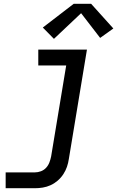

<svg xmlns="http://www.w3.org/2000/svg" viewBox="-20 -783 640 1018"><path d="M10 215V131H165Q181 131 197 125Q213 119 224.5 106.5Q236 94 242 78Q248 62 251 47L331 -436H183V-520H441L345 60Q342 81 335 101.5Q328 122 315.5 141Q303 160 285.5 175Q268 190 248 199Q228 208 207 211.5Q186 215 165 215ZM266 -577 207 -637 371 -763H463L581 -632L511 -582L410 -713Z"/></svg>

Font: Iosevka SS04 Medium Extended
Style: Italic
Weight: 500
Width: 7
Italic angle: -9°
Monospace: yes
Designer: Belleve Invis
Foundry: Belleve Invis
Version: Version 19.0.0; ttfautohint (v1.8.4)